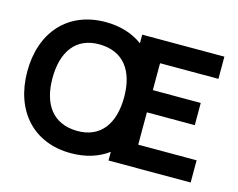

<svg xmlns="http://www.w3.org/2000/svg" viewBox="-103 -890 1316 1061"><g transform="rotate(15 555.5 -360.0)"><path d="M379 15C463.5 15 535 -8 591 -49.5V0H1061V-127H727V-312H1001V-439H727V-593H1061V-720H591V-670.5C535 -712 463.5 -735 379 -735C163 -735 30 -584 30 -360C30 -136 163 15 379 15ZM379 -113C242 -115 174 -210 174 -360C174 -510 242 -609 379 -607C516 -605 584 -510 584 -360C584 -210 516 -111 379 -113Z"/></g></svg>

Font: Manrope ExtraBold
Style: Regular
Weight: 800
Designer: Mikhail Sharanda
Foundry: Mikhail Sharanda
Version: Version 4.505